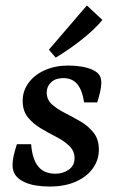

<svg xmlns="http://www.w3.org/2000/svg" viewBox="-20 -671 428 703"><path d="M162 12Q135 12 110.5 8Q86 4 66 -6Q46 -16 36 -30.5Q26 -45 26 -66Q26 -84 31 -105Q36 -126 42 -143H94Q98 -89 119.5 -62Q141 -35 183 -35Q211 -35 232 -50Q253 -65 253 -92Q253 -118 234 -136.5Q215 -155 186.5 -169.5Q158 -184 129.5 -201Q101 -218 82 -241.5Q63 -265 63 -302Q63 -338 84.5 -367.5Q106 -397 144 -414Q182 -431 230 -431Q256 -431 279.5 -427Q303 -423 320 -415Q338 -406 344.5 -395Q351 -384 351 -368Q351 -354 346.5 -334Q342 -314 336 -296H288Q281 -342 262.5 -363.5Q244 -385 212 -385Q183 -385 167 -369.5Q151 -354 151 -333Q151 -306 170 -289Q189 -272 217.5 -257.5Q246 -243 274.5 -226.5Q303 -210 322.5 -185.5Q342 -161 342 -123Q342 -85 319.5 -54Q297 -23 256.5 -5.5Q216 12 162 12ZM159 -489 298 -651 355 -598Q327 -564 280.5 -527Q234 -490 184 -460Z"/></svg>

Font: Rasa Medium
Style: Italic
Weight: 500
Italic angle: -7.10001°
Designer: Anna Giedrys (Yrsa+Rasa design), David Brezina (Yrsa art-direction, Rasa art-direction, design)
Foundry: Rosetta Type Foundry
Version: Version 2.004